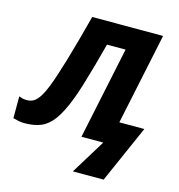

<svg xmlns="http://www.w3.org/2000/svg" viewBox="-168 -828 1077 1157"><g transform="rotate(15 370.5 -249.5)"><path d="M392 215 524 0H388L509 -576H393Q376 -510 356 -438.5Q336 -367 317 -305Q298 -243 283 -206Q250 -121 216 -74Q182 -27 139 -8.5Q96 10 36 10Q16 10 -2 6.5Q-20 3 -37 -2V-138Q-24 -133 -13 -130.5Q-2 -128 13 -128Q31 -128 48.5 -135.5Q66 -143 85 -168.5Q104 -194 126 -249Q176 -376 264 -714H706L586 -143H742L584 215Z"/></g></svg>

Font: Noto Sans ExtraBold
Style: Italic
Weight: 800
Italic angle: -12°
Designer: Monotype Design Team
Foundry: Monotype Imaging Inc.
Version: Version 2.013; ttfautohint (v1.8.4.7-5d5b)